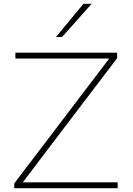

<svg xmlns="http://www.w3.org/2000/svg" viewBox="-20 -990 699 1010"><path d="M55 0V-25Q85.5 -65.5 123.8 -115.8Q162 -166 201 -217Q240 -268 272 -310.5L554.5 -682H61V-713H596V-684Q544.5 -616.5 495.5 -551.5Q446 -486.5 396 -421L100 -31H599V0ZM274 -795Q311 -839.5 347 -883Q383 -926.5 419 -970H462Q423 -926 384.5 -882.8Q346 -839.5 307 -796Z"/></svg>

Font: Heraclito Thin
Style: Regular
Weight: 100
Designer: Kostas Bartsokas (font) & Cristiano Sobral (main changes)
Foundry: Kostas Bartsokas (font) & Cristiano Sobral (main changes)
Version: Version 1.00;July 8, 2020;FontCreator 13.0.0.2655 64-bit